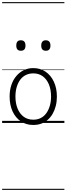

<svg xmlns="http://www.w3.org/2000/svg" viewBox="-20 -1163 629 1816"><path d="M295 19Q227 19 176.5 -15.5Q126 -50 98.5 -110.5Q71 -171 71 -250Q71 -310 87.5 -359Q104 -408 134.5 -444Q165 -480 205.5 -499.5Q246 -519 295 -519Q361 -519 411 -485Q461 -451 489.5 -390Q518 -329 518 -250Q518 -202 507.5 -161Q497 -120 478 -87Q459 -54 432 -30Q405 -6 370.5 6.5Q336 19 295 19ZM295 -31Q334 -31 365 -46.5Q396 -62 417.5 -91.5Q439 -121 451 -161.5Q463 -202 463 -250Q463 -315 442.5 -364.5Q422 -414 384.5 -441.5Q347 -469 295 -469Q256 -469 224.5 -453.5Q193 -438 171.5 -409Q150 -380 138 -339.5Q126 -299 126 -250Q126 -185 146.5 -135.5Q167 -86 204.5 -58.5Q242 -31 295 -31ZM177 -683Q155 -683 144.5 -695.5Q134 -708 134 -732Q134 -757 144.5 -769.5Q155 -782 177 -782Q199 -782 210 -769.5Q221 -757 221 -732Q221 -707 210 -695Q199 -683 177 -683ZM414 -683Q391 -683 380.5 -695.5Q370 -708 370 -732Q370 -757 381 -769.5Q392 -782 413 -782Q435 -782 446 -769.5Q457 -757 457 -732Q457 -707 446 -695Q435 -683 414 -683ZM0 623H589V633H0ZM0 -20H589V0H0ZM0 -505H589V-500H0ZM0 -1143H589V-1133H0Z"/></svg>

Font: Playwrite CL Guides
Style: Regular
Weight: 400
Designer: Veronika Burian, José Scaglione
Foundry: TypeTogether
Version: Version 1.003